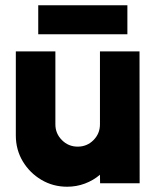

<svg xmlns="http://www.w3.org/2000/svg" viewBox="-20 -695 590 728"><path d="M40 -181.5V-500H190V-223.5Q190 -188.5 214.8 -163.8Q239.5 -139 274.5 -139Q310 -139 334.5 -163.8Q359 -188.5 359 -223.5V-500H509L509.5 0H359.5L359 -32.5Q334 -11 302 1Q270 13 234.5 13Q181 13 136.8 -13.2Q92.5 -39.5 66.2 -83.5Q40 -127.5 40 -181.5ZM125 -675H463V-565H125Z"/></svg>

Font: Urbanist Black
Style: Regular
Weight: 900
Designer: Corey Hu
Foundry: Corey Hu
Version: Version 1.330; ttfautohint (v1.8.4.7-5d5b)